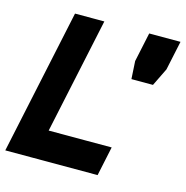

<svg xmlns="http://www.w3.org/2000/svg" viewBox="-116 -798 866 895"><g transform="rotate(15 317.0 -350.0)"><path d="M-12 0 137 -700H278.5L159.5 -141.5H463.5L433.5 0ZM74 -71H380.5H74L193 -629.5ZM470 -473 465 -559 495 -700H646L616 -559L574 -473ZM535.5 -527H535L541.5 -558L558 -634H558.5L542.5 -558Z"/></g></svg>

Font: Tourney Black
Style: Italic
Weight: 900
Italic angle: -12°
Version: Version 1.015